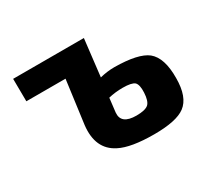

<svg xmlns="http://www.w3.org/2000/svg" viewBox="-109 -648 863 811"><g transform="rotate(-30 322.0 -242.5)"><path d="M357 -313Q393 -322 428 -322Q544 -321 587 -287Q632 -250 631 -152Q631 -59 584 -24Q541 8 433 8Q320 8 266 -20Q184 -61 197 -173L225 -383H34L33 -493H378ZM337 -153Q332 -98 407 -98Q450 -98 466 -112Q481 -126 483 -166Q485 -204 472 -217Q458 -229 415 -229Q378 -229 345 -221Z"/></g></svg>

Font: Taylor Sans Bold LRS
Style: Bold
Weight: 700
Italic angle: -8°
Designer: Natanael Gama
Version: Version 1.001 September 8, 2015